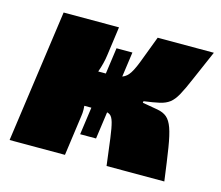

<svg xmlns="http://www.w3.org/2000/svg" viewBox="-78 -600 804 700"><g transform="rotate(15 324.0 -250.0)"><path d="M648 -500Q618 -432 600 -389.5Q582 -347 569 -323.5Q556 -300 541.5 -289Q527 -278 505 -273Q483 -268 446 -263L445 -257Q480 -251 502.5 -247Q525 -243 538.5 -231.5Q552 -220 561 -195Q570 -170 577.5 -123Q585 -76 595 0H377Q369 -64 364 -102Q359 -140 353.5 -159.5Q348 -179 339 -185Q330 -191 315 -191Q300 -191 276 -191L291 -325Q323 -325 340.5 -328Q358 -331 370.5 -346Q383 -361 397 -397Q411 -433 436 -500ZM290 -500 275 -391Q271 -360 258.5 -325Q246 -290 227 -262Q235 -237 240 -206Q245 -175 241 -152L220 0H11L81 -500ZM349 -325 330 -191H198L217 -325ZM254 -87 301 -424H361L314 -87Z"/></g></svg>

Font: Exo 2 Black
Style: Italic
Weight: 900
Italic angle: -8°
Designer: Natanael Gama
Foundry: Natanael Gama
Version: Version 2.010